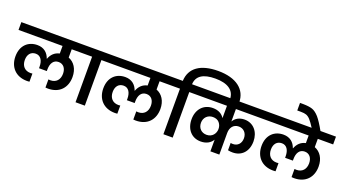

<svg xmlns="http://www.w3.org/2000/svg" viewBox="-89 -1761 4502 2503"><g transform="rotate(20 2161.5 -510.0)"><path d="M-21 -740V-632H590V-527C521 -512 479 -467 456 -406H453C428 -479 372 -531 280 -531C155 -531 59 -448 59 -295C59 -150 150 -44 310 -44C315 -44 327 -45 344 -46V-159L317 -157C238 -157 190 -210 190 -293C190 -368 229 -418 298 -418C366 -418 401 -359 401 -275V-254H509V-275C509 -360 544 -418 615 -418C682 -418 720 -366 720 -293C720 -210 672 -157 593 -157L566 -159V-46C583 -45 595 -44 600 -44C761 -44 851 -148 851 -295C851 -407 798 -486 717 -517V-632H930V-740Z M1000 -632V0H1129V-632H1240V-740H889V-632Z M1198 -740V-632H1809V-527C1740 -512 1698 -467 1675 -406H1672C1647 -479 1591 -531 1499 -531C1374 -531 1278 -448 1278 -295C1278 -150 1369 -44 1529 -44C1534 -44 1546 -45 1563 -46V-159L1536 -157C1457 -157 1409 -210 1409 -293C1409 -368 1448 -418 1517 -418C1585 -418 1620 -359 1620 -275V-254H1728V-275C1728 -360 1763 -418 1834 -418C1901 -418 1939 -366 1939 -293C1939 -210 1891 -157 1812 -157L1785 -159V-46C1802 -45 1814 -44 1819 -44C1980 -44 2070 -148 2070 -295C2070 -407 2017 -486 1936 -517V-632H2149V-740Z M2219 -632V0H2348V-632H2459V-740H2347C2352 -856 2440 -914 2610 -914C2775 -914 2879 -853 2879 -722V-709H3006V-726C3006 -908 2860 -1020 2611 -1020C2366 -1020 2226 -921 2219 -740H2108V-632Z M2417 -740V-632H2871V-461C2839 -512 2786 -542 2711 -542C2582 -542 2497 -448 2497 -310C2497 -171 2580 -77 2706 -77C2783 -77 2840 -109 2871 -162V0H2995V-301C2995 -373 3035 -431 3110 -431C3177 -431 3224 -381 3224 -310C3224 -235 3178 -190 3113 -190C3100 -190 3090 -191 3082 -194V-92C3103 -87 3125 -85 3148 -85C3268 -85 3355 -170 3355 -313C3355 -443 3275 -542 3150 -542C3078 -542 3024 -510 2995 -459V-632H3434V-740ZM2628 -309C2628 -382 2681 -432 2750 -432C2789 -432 2819 -420 2840 -396C2861 -371 2871 -342 2871 -309C2871 -247 2828 -185 2749 -185C2678 -185 2628 -234 2628 -309Z M3393 -740V-632H4004V-527C3935 -512 3893 -467 3870 -406H3867C3842 -479 3786 -531 3694 -531C3569 -531 3473 -448 3473 -295C3473 -150 3564 -44 3724 -44C3729 -44 3741 -45 3758 -46V-159L3731 -157C3652 -157 3604 -210 3604 -293C3604 -368 3643 -418 3712 -418C3780 -418 3815 -359 3815 -275V-254H3923V-275C3923 -360 3958 -418 4029 -418C4096 -418 4134 -366 4134 -293C4134 -210 4086 -157 4007 -157L3980 -159V-46C3997 -45 4009 -44 4014 -44C4175 -44 4265 -148 4265 -295C4265 -407 4212 -486 4131 -517V-632H4344V-740Z M3753 -993V-888H3802C3835 -888 3860 -885 3879 -878C3898 -871 3917 -858 3936 -837C3955 -816 3979 -783 4009 -736H4131C4087 -814 4050 -871 4019 -907C3988 -942 3957 -965 3926 -976C3895 -987 3852 -992 3799 -993Z"/></g></svg>

Font: Poppins SemiBold
Style: Regular
Weight: 600
Designer: Ninad Kale (Devanagari), Jonny Pinhorn (Latin)
Foundry: Indian Type Foundry
Version: 4.004